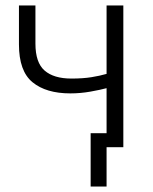

<svg xmlns="http://www.w3.org/2000/svg" viewBox="-20 -536 556 699"><path d="M310 143V-51H368V-215Q346 -209 309.5 -202.5Q273 -196 236 -196Q148 -196 98.5 -236.5Q49 -277 49 -374V-516H109V-377Q109 -308 142.5 -279Q176 -250 240 -250Q282 -250 313 -255Q344 -260 368 -267V-516H429V0H368V143Z"/></svg>

Font: Ubuntu Sans Light
Style: Regular
Weight: 300
Designer: Dalton Maag Ltd
Foundry: Dalton Maag Ltd
Version: Version 1.006; ttfautohint (v1.8.4.7-5d5b)